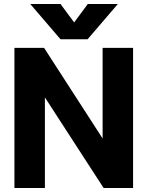

<svg xmlns="http://www.w3.org/2000/svg" viewBox="-20 -938 736 958"><path d="M131 -918H282L350 -826L418 -918H568L417 -742H282ZM52 -699H200L492 -247V-699H644V0H497L204 -452V0H52Z"/></svg>

Font: Prompt SemiBold
Style: Regular
Weight: 600
Designer: Katatrad Team
Foundry: CadsonDemak
Version: Version 1.001